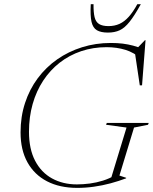

<svg xmlns="http://www.w3.org/2000/svg" viewBox="-20 -904 744 934"><path d="M354 -7Q384 -7 416.8 -11.2Q449.5 -15.5 481.2 -25.5Q513 -35.5 539.5 -51.5L517 -26L595.5 -283.5L496 -297L499.5 -306H703.5L700 -297L632 -283.5L561 -50L594 -39L593.5 -36.5Q557.5 -23 517.8 -12.2Q478 -1.5 437.2 4.2Q396.5 10 356 10Q270.5 10 208.8 -22Q147 -54 113.5 -114.5Q80 -175 80 -260Q80 -336.5 101.8 -403Q123.5 -469.5 163.5 -523.2Q203.5 -577 258.2 -615.2Q313 -653.5 379.2 -674.2Q445.5 -695 519 -695Q550.5 -695 576.8 -691.8Q603 -688.5 627.5 -682Q652 -675.5 676.5 -665L644.5 -666.5L685 -708.5H688L671 -489H660L635.5 -653L668.5 -616.5Q632.5 -648.5 590.2 -661.5Q548 -674.5 498.5 -674.5Q432.5 -674.5 374.8 -655Q317 -635.5 270.2 -599Q223.5 -562.5 190 -511.5Q156.5 -460.5 138.8 -397.8Q121 -335 121 -263Q121 -179 150.8 -122Q180.5 -65 233.2 -36Q286 -7 354 -7ZM508 -777Q537.5 -777 561.5 -788Q585.5 -799 606.5 -822.5Q627.5 -846 648 -883.5H665Q634 -827.5 610.2 -797.8Q586.5 -768 562.2 -756.8Q538 -745.5 505 -745.5Q471 -745.5 451.5 -756.8Q432 -768 425.2 -797.8Q418.5 -827.5 421.5 -883.5H435Q434.5 -844 440.2 -820.5Q446 -797 462.2 -787Q478.5 -777 508 -777Z"/></svg>

Font: Newsreader 36pt ExtraLight
Style: Italic
Weight: 250
Italic angle: -17°
Designer: Hugues Gentile
Foundry: Production Type
Version: Version 1.003